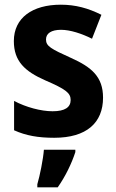

<svg xmlns="http://www.w3.org/2000/svg" viewBox="-20 -577 495 818"><path d="M419 -161C419 -250 370 -291 283 -330C197 -369 176 -380 176 -409C176 -435 199 -450 240 -450C279 -450 328 -434 372 -412L412 -514C356 -542 302 -557 239 -557C118 -557 39 -501 39 -402C39 -316 86 -273 172 -235C260 -197 281 -181 281 -151C281 -120 257 -103 204 -103C155 -103 91 -120 40 -147V-22C91 1 143 10 211 10C349 10 419 -54 419 -161ZM301 71V61H167C164 101 150 171 139 208V221H226C259 174 285 120 301 71Z"/></svg>

Font: Noto Sans Georgian SemiCondensed Bold
Style: Regular
Weight: 700
Width: 4
Designer: Monotype Design Team, Akaki Razmadze
Foundry: Google LLC
Version: Version 2.005